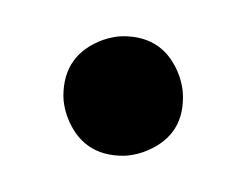

<svg xmlns="http://www.w3.org/2000/svg" viewBox="-20 -87 135 106"><path d="M48 -67Q71 -67 79 -45Q81 -39 81 -34V-33Q81 -11 59 -3Q53 -1 48 -1Q25 -1 17 -23Q15 -29 15 -34Q15 -57 37 -65Q43 -67 48 -67Z"/></svg>

Font: Maria
Style: Christmas
Weight: 400
Designer: Muhammad Yoni
Version: Version 001.000